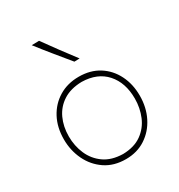

<svg xmlns="http://www.w3.org/2000/svg" viewBox="-184 -903 966 1036"><g transform="rotate(-30 298.5 -385.0)"><path d="M300 9Q225 9 171.8 -27.2Q118.5 -63.5 90.2 -122.8Q62 -182 62 -251Q62 -325 92.2 -382Q122.5 -439 176.2 -471.5Q230 -504 300 -504Q372 -504 424.8 -470.8Q477.5 -437.5 506.2 -380.2Q535 -323 535 -251Q535 -178.5 505.5 -119.5Q476 -60.5 423 -25.8Q370 9 300 9ZM300 -23Q370.5 -24.5 415.8 -57Q461 -89.5 482.5 -141Q504 -192.5 504 -251Q504 -349.5 450.5 -409.8Q397 -470 300 -472Q231 -470.5 185 -441Q139 -411.5 116 -362Q93 -312.5 93 -251Q93 -192.5 115.2 -141Q137.5 -89.5 183.2 -57Q229 -24.5 300 -23ZM321 -586Q281.5 -634 242.5 -681.8Q203.5 -729.5 166 -778L212 -779Q246 -731 281.8 -683Q317.5 -635 354 -587Z"/></g></svg>

Font: Commissioner Flair Thin
Style: Regular
Weight: 100
Designer: Kostas Bartsokas
Foundry: Kostas Bartsokas
Version: Version 1.000; ttfautohint (v1.8.3)